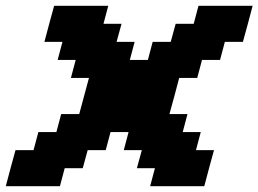

<svg xmlns="http://www.w3.org/2000/svg" viewBox="-20 -645 895 665"><path d="M500 0H687.5Q692.9 -21 704.1 -62.5Q715.3 -104 721.2 -125H658.7L675.3 -187.5H612.8L629.4 -250H566.9Q572.8 -270.5 584 -312.3Q595.2 -354 600.6 -375H663.1L679.7 -437.5H742.2L758.8 -500H821.3Q827.1 -520.5 838.4 -562.3Q849.6 -604 855 -625H667.5L650.9 -562.5H588.4L571.3 -500H508.8L492.2 -437.5H429.7L446.3 -500H383.8L400.9 -562.5H338.4L355 -625H167.5Q161.6 -604 150.4 -562.3Q139.2 -520.5 133.8 -500H196.3L179.7 -437.5H242.2L225.6 -375H288.1Q282.7 -354 271.2 -312.3Q259.8 -270.5 254.4 -250H191.9L175.3 -187.5H112.8L96.2 -125H33.7Q27.8 -104 16.6 -62.5Q5.4 -21 0 0H187.5L204.1 -62.5H266.6L283.7 -125H346.2L362.8 -187.5H425.3L408.7 -125H471.2L454.1 -62.5H516.6Z"/></svg>

Font: Faithful 32x
Style: SemiboldOblique
Weight: 400
Foundry: Faithful Resource Pack
Version: Version 1.0; January 27, 2023